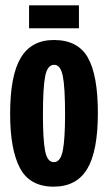

<svg xmlns="http://www.w3.org/2000/svg" viewBox="-20 -689 405 720"><path d="M181 11Q92 11 55 -58.5Q18 -128 18 -262Q18 -406 58 -472.5Q98 -539 182 -539Q272 -539 309.5 -473Q347 -407 347 -265Q347 -122 307 -55.5Q267 11 181 11ZM182 -81Q207 -81 215.5 -124.5Q224 -168 224 -260Q224 -362 215.5 -404Q207 -446 183 -446Q158 -446 149.5 -403.5Q141 -361 141 -258Q141 -167 149 -124Q157 -81 182 -81ZM89 -583V-669H276V-583Z"/></svg>

Font: Bricolage Grotesque 48pt Condensed SemiBold
Style: Regular
Weight: 600
Width: 3
Designer: Mathieu Triay
Foundry: Atelier Triay
Version: Version 1.000; ttfautohint (v1.8.4.7-5d5b);gftools[0.9.32]